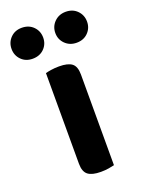

<svg xmlns="http://www.w3.org/2000/svg" viewBox="-174 -755 615 826"><g transform="rotate(-20 134.0 -341.5)"><path d="M64.2 -286.2H203.6V0Q194.9 2.3 178 5.2Q161.1 8 141.5 8Q101.7 8 82.9 -6.4Q64.2 -20.9 64.2 -57.4ZM203.6 -238.5H64.2V-472.2Q73.1 -474.9 90.1 -477.5Q107 -480.2 126.6 -480.2Q167 -480.2 185.3 -466.1Q203.6 -451.9 203.6 -414.8ZM105.4 -620.1Q105.4 -590.6 85.2 -570.1Q64.9 -549.7 32.3 -549.7Q0.8 -549.7 -19.3 -570.1Q-39.4 -590.6 -39.4 -620.1Q-39.4 -650 -19.3 -670.6Q0.8 -691.2 32.3 -691.2Q64.9 -691.2 85.2 -670.6Q105.4 -650 105.4 -620.1ZM306.2 -620.1Q306.2 -590.6 286 -570.1Q265.9 -549.7 233.7 -549.7Q202.5 -549.7 181.7 -570.1Q161 -590.6 161 -620.1Q161 -650 181.7 -670.6Q202.5 -691.2 233.7 -691.2Q265.9 -691.2 286 -670.6Q306.2 -650 306.2 -620.1Z"/></g></svg>

Font: Baloo Tammudu 2
Style: Regular
Weight: 400
Designer: Maithili Shingre, Omkar Shende and Ek Type
Foundry: Ek Type
Version: Version 1.700